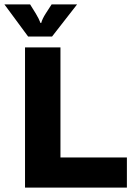

<svg xmlns="http://www.w3.org/2000/svg" viewBox="-53 -856 603 867"><path d="M520 -145V-9H60V-642H220V-145ZM295 -836 182 -691H74L-33 -836H83Q94 -819 108.5 -795Q123 -771 130 -752H133Q138 -771 153.5 -795Q169 -819 180 -836Z"/></svg>

Font: Bakbak One
Style: Regular
Weight: 400
Designer: Saumya Kishore and Sanchit Sawaria
Foundry: A Good Feeling
Version: Version 1.003; ttfautohint (v1.8.3)